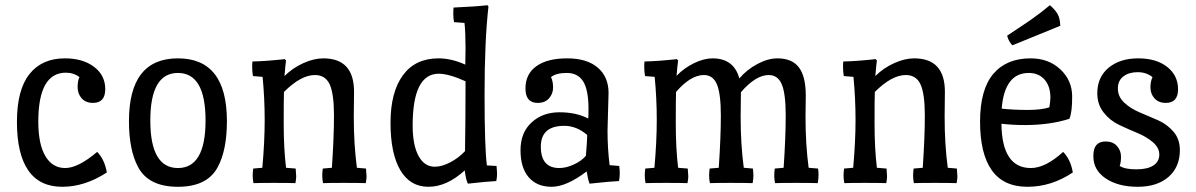

<svg xmlns="http://www.w3.org/2000/svg" viewBox="-20 -702 4591 737"><path d="M285 -406Q263 -423 233 -423Q127 -423 127 -235Q127 -149 154 -103Q181 -57 230.5 -57Q280 -57 353 -119Q382 -89 390 -40Q306 15 219 15Q132 15 88.5 -48Q45 -111 45 -234Q45 -357 93 -417.5Q141 -478 229 -478Q298 -478 341 -445.5Q384 -413 384 -360Q384 -307 337 -307Q309 -307 293.5 -324.5Q278 -342 278 -367.5Q278 -393 285 -406Z M851 -237Q851 -126 816 -61Q776 15 663 15Q550 15 510 -61Q475 -126 475 -237Q475 -478 663 -478Q851 -478 851 -237ZM557 -239.5Q557 -57 663 -57Q769 -57 769 -239.5Q769 -422 663 -422Q557 -422 557 -239.5Z M1339 -350 1338 -253Q1338 -148 1350 -58L1385 -55Q1387 -33 1387 -24.5Q1387 -16 1384 1Q1356 0 1300 0Q1244 0 1220 1Q1217 -14 1217 -27.5Q1217 -41 1219 -55L1254 -58Q1262 -175 1262 -258.5Q1262 -342 1245.5 -378Q1229 -414 1189 -414Q1135 -414 1070 -349Q1069 -323 1069 -227.5Q1069 -132 1078 -58L1115 -55Q1117 -33 1117 -24.5Q1117 -16 1114 1Q1086 0 1032 0Q978 0 953 1Q950 -14 950 -27.5Q950 -41 952 -55L987 -58Q996 -158 996 -241.5Q996 -325 988 -407L951 -410Q948 -427 948 -443.5Q948 -460 949 -466Q1000 -467 1073 -475L1078 -470Q1076 -458 1072 -410Q1103 -441 1144 -459.5Q1185 -478 1221 -478Q1339 -478 1339 -350Z M1766 -454 1767 -517Q1767 -577 1763 -614L1723 -617Q1720 -629 1720 -648Q1720 -667 1721 -673Q1810 -677 1851 -682L1855 -677Q1840 -546 1840 -339.5Q1840 -133 1849 -67L1886 -65Q1888 -43 1888 -32.5Q1888 -22 1885 -7Q1846 -5 1776 3Q1768 -13 1764 -48Q1695 15 1624.5 15Q1554 15 1516.5 -49Q1479 -113 1479 -230.5Q1479 -348 1526.5 -413Q1574 -478 1663 -478Q1713 -478 1766 -454ZM1664 -419Q1564 -419 1564 -220Q1564 -145 1586.5 -103.5Q1609 -62 1649 -62Q1676 -62 1708.5 -79Q1741 -96 1765 -122Q1767 -246 1767 -390Q1703 -419 1664 -419Z M2316 -345 2312 -201Q2312 -133 2320 -68L2357 -65Q2359 -49 2359 -35.5Q2359 -22 2356 -7Q2327 -6 2243 3Q2236 -16 2232 -44Q2154 15 2097.5 15Q2041 15 2009.5 -21.5Q1978 -58 1978 -125.5Q1978 -193 2020.5 -232Q2063 -271 2127.5 -271Q2192 -271 2238 -247Q2239 -258 2239 -283Q2239 -357 2218.5 -389.5Q2198 -422 2156 -422Q2114 -422 2095 -406Q2103 -390 2103 -366Q2103 -342 2087.5 -324.5Q2072 -307 2044 -307Q1997 -307 1997 -362.5Q1997 -418 2039 -448Q2081 -478 2157 -478Q2233 -478 2274.5 -442.5Q2316 -407 2316 -345ZM2234 -184Q2193 -219 2146 -219Q2056 -219 2056 -139Q2056 -57 2127 -57Q2153 -57 2182.5 -70.5Q2212 -84 2229 -104Q2234 -164 2234 -184Z M3073 -335 3072 -253Q3072 -148 3084 -58L3120 -55Q3122 -46 3122 -31Q3122 -16 3119 1Q3091 0 3035 0Q2979 0 2955 1Q2952 -14 2952 -27.5Q2952 -41 2954 -55L2988 -58Q2996 -175 2996 -258.5Q2996 -342 2981 -378Q2966 -414 2931 -414Q2881 -414 2824 -348L2823 -253Q2823 -148 2835 -58L2870 -55Q2872 -39 2872 -27.5Q2872 -16 2869 1Q2841 0 2785 0Q2729 0 2705 1Q2702 -14 2702 -27.5Q2702 -41 2704 -55L2739 -58Q2747 -175 2747 -258.5Q2747 -342 2732 -378Q2717 -414 2682 -414Q2631 -414 2575 -349Q2574 -323 2574 -227.5Q2574 -132 2583 -58L2620 -55Q2622 -33 2622 -24.5Q2622 -16 2619 1Q2591 0 2537 0Q2483 0 2458 1Q2455 -14 2455 -27.5Q2455 -41 2457 -55L2492 -58Q2501 -158 2501 -241.5Q2501 -325 2493 -407L2456 -410Q2453 -427 2453 -443.5Q2453 -460 2454 -466Q2505 -467 2578 -475L2583 -470Q2580 -449 2577 -411Q2606 -441 2644 -459.5Q2682 -478 2715 -478Q2797 -478 2818 -401Q2847 -435 2887.5 -456.5Q2928 -478 2964 -478Q3020 -478 3046.5 -443.5Q3073 -409 3073 -335Z M3607 -350 3606 -253Q3606 -148 3618 -58L3653 -55Q3655 -33 3655 -24.5Q3655 -16 3652 1Q3624 0 3568 0Q3512 0 3488 1Q3485 -14 3485 -27.5Q3485 -41 3487 -55L3522 -58Q3530 -175 3530 -258.5Q3530 -342 3513.5 -378Q3497 -414 3457 -414Q3403 -414 3338 -349Q3337 -323 3337 -227.5Q3337 -132 3346 -58L3383 -55Q3385 -33 3385 -24.5Q3385 -16 3382 1Q3354 0 3300 0Q3246 0 3221 1Q3218 -14 3218 -27.5Q3218 -41 3220 -55L3255 -58Q3264 -158 3264 -241.5Q3264 -325 3256 -407L3219 -410Q3216 -427 3216 -443.5Q3216 -460 3217 -466Q3268 -467 3341 -475L3346 -470Q3344 -458 3340 -410Q3371 -441 3412 -459.5Q3453 -478 3489 -478Q3607 -478 3607 -350Z M3915 -222Q3866 -222 3824 -227Q3826 -57 3937 -57Q3993 -57 4061 -119Q4090 -89 4098 -40Q4016 15 3924 15Q3832 15 3787 -48.5Q3742 -112 3742 -235Q3742 -358 3792.5 -418Q3843 -478 3936 -478Q4005 -478 4050 -436Q4095 -394 4095.5 -333Q4096 -272 4085 -246Q4010 -222 3915 -222ZM3929 -422Q3836 -422 3825 -285Q3870 -280 3924 -280Q3978 -280 4008 -290Q4012 -315 4012 -327Q4012 -371 3989.5 -396.5Q3967 -422 3929 -422ZM3866 -528Q3851 -544 3846 -565Q3865 -578 3894 -597Q3923 -616 3937 -626Q3977 -654 4010 -682Q4031 -664 4040 -647.5Q4049 -631 4050 -603Q3990 -579 3866 -528Z M4455 -307Q4427 -307 4411.5 -324.5Q4396 -342 4396 -366Q4396 -390 4404 -406Q4380 -425 4347 -425Q4314 -425 4292.5 -409Q4271 -393 4271 -362Q4271 -331 4295.5 -308Q4320 -285 4355 -270.5Q4390 -256 4425 -240.5Q4460 -225 4484.5 -196.5Q4509 -168 4509 -126Q4509 -61 4465.5 -23Q4422 15 4347 15Q4272 15 4224.5 -17Q4177 -49 4177 -101V-105Q4177 -159 4224 -159Q4252 -159 4267.5 -141.5Q4283 -124 4283 -101Q4283 -78 4278 -65Q4298 -52 4341.5 -52Q4385 -52 4407.5 -67Q4430 -82 4430 -108.5Q4430 -135 4405.5 -156Q4381 -177 4346 -191.5Q4311 -206 4276 -222.5Q4241 -239 4216.5 -270Q4192 -301 4192 -344Q4192 -406 4235.5 -442Q4279 -478 4349 -478Q4419 -478 4460.5 -445Q4502 -412 4502 -359.5Q4502 -307 4455 -307Z"/></svg>

Font: Port Lligat Slab
Style: Regular
Weight: 400
Designer: Dario Muhafara, Eduardo Rodriguez Tunni
Foundry: Tipo
Version: Version 1.002